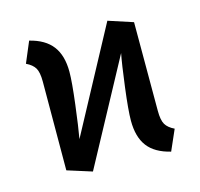

<svg xmlns="http://www.w3.org/2000/svg" viewBox="-86 -635 772 740"><g transform="rotate(-15 300.0 -264.5)"><path d="M545 -69 509 13Q447 -2 418.5 -39.5Q390 -77 390 -142Q390 -183 401.5 -273.5Q413 -364 421 -404L198 9L100 -22L101 -376Q101 -413 91 -430Q81 -447 56 -459L91 -542Q152 -527 181 -489Q210 -451 210 -386Q210 -346 199 -257.5Q188 -169 180 -125L402 -538L500 -506V-152Q500 -115 510 -98Q520 -81 545 -69Z"/></g></svg>

Font: Fira Mono Medium
Style: Regular
Weight: 500
Designer: Carrois Corporate & Edenspiekermann AG
Foundry: Carrois Corporate GbR & Edenspiekermann AG
Version: Version 3.206